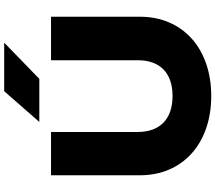

<svg xmlns="http://www.w3.org/2000/svg" viewBox="-76 -938 1030 918"><g transform="rotate(-90 439.0 -479.0)"><path d="M267 -750H60V-325C60 -120 212 16 439 16C666 16 818 -120 818 -325V-750H610V-335C610 -232 552 -169 439 -169C326 -169 267 -232 267 -335ZM315 -806H521L694 -974H462Z"/></g></svg>

Font: Bounded
Style: Bold
Weight: 700
Designer: Vlad Churkin
Version: Version 3.0